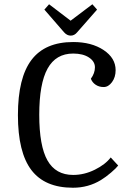

<svg xmlns="http://www.w3.org/2000/svg" viewBox="-20 -873 602 900"><path d="M322 7Q190 7 127 -76Q64 -159 64 -333.5Q64 -508 127.5 -592Q191 -676 323 -676Q409 -676 465.5 -638.5Q522 -601 522 -544Q522 -511 505 -488Q488 -465 466 -465Q444 -465 428 -476Q412 -487 406 -504Q425 -530 425 -557.5Q425 -585 397 -603.5Q369 -622 323 -622Q242 -622 203 -551.5Q164 -481 164 -335Q164 -189 202.5 -121Q241 -53 323 -53Q375 -53 424.5 -77.5Q474 -102 499 -135L534 -97Q525 -85 500.5 -64Q476 -43 453 -29Q394 7 322 7ZM342 -722Q329 -706 311.5 -706Q294 -706 280 -722L188 -828L210 -853L311 -776L413 -853L435 -828Z"/></svg>

Font: Caladea
Style: Regular
Weight: 400
Designer: Carolina Giovagnoli and Andres Torresi
Foundry: Carolina Giovagnoli and Andres Torresi
Version: Version 1.002